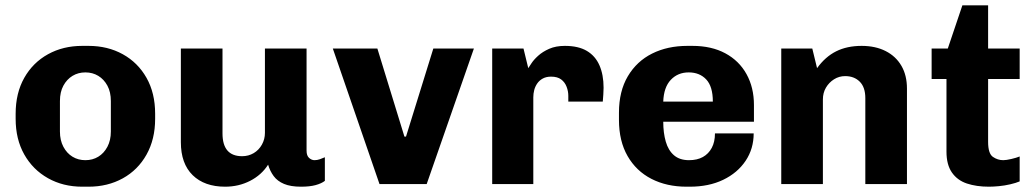

<svg xmlns="http://www.w3.org/2000/svg" viewBox="-20 -694 3900 724"><path d="M290 10Q218 10 161 -22Q104 -54 71.5 -111.5Q39 -169 39 -246V-265Q39 -343 71.5 -400.5Q104 -458 161 -489.5Q218 -521 290 -521H314Q386 -521 443 -489.5Q500 -458 532.5 -400.5Q565 -343 565 -265V-246Q565 -169 532.5 -111Q500 -53 443 -21.5Q386 10 314 10ZM302 -90Q329 -90 350.5 -103Q372 -116 385 -140.5Q398 -165 398 -198V-313Q398 -347 385 -371Q372 -395 350.5 -408Q329 -421 302 -421Q275 -421 253.5 -408Q232 -395 219 -371Q206 -347 206 -313V-198Q206 -165 219 -140.5Q232 -116 253.5 -103Q275 -90 302 -90Z M829 10Q751 10 706.5 -33.5Q662 -77 662 -158V-511H819V-191Q819 -148 837.5 -126.5Q856 -105 893 -105Q917 -105 936.5 -116.5Q956 -128 967.5 -148.5Q979 -169 979 -193V-511H1136V-126Q1136 -107 1145.5 -98.5Q1155 -90 1166 -90Q1176 -90 1186 -93.5Q1196 -97 1205 -101V-12Q1192 -2 1170 4Q1148 10 1115 10Q1076 10 1051 -0.5Q1026 -11 1012 -30Q998 -49 991 -73Q966 -34 923 -12Q880 10 829 10Z M1411 0 1235 -511H1403L1505 -179H1511L1614 -511H1767L1589 0Z M1836 0V-511H1954L1972 -437Q1975 -441 1983.5 -454.5Q1992 -468 2009 -483.5Q2026 -499 2051 -510Q2076 -521 2110 -521Q2161 -521 2193 -502Q2225 -483 2240.5 -447.5Q2256 -412 2256 -363Q2256 -352 2255 -337.5Q2254 -323 2253 -311H2123V-333Q2123 -350 2116.5 -367Q2110 -384 2096 -394.5Q2082 -405 2058 -405Q2040 -405 2027 -398Q2014 -391 2006 -379.5Q1998 -368 1994.5 -354.5Q1991 -341 1991 -327V0Z M2569 10Q2494 10 2436.5 -19.5Q2379 -49 2346.5 -105.5Q2314 -162 2314 -242V-269Q2314 -350 2347.5 -406.5Q2381 -463 2439 -492Q2497 -521 2572 -521H2591Q2663 -521 2715 -493Q2767 -465 2795 -414.5Q2823 -364 2823 -298V-235H2481Q2481 -193 2490.5 -160Q2500 -127 2521.5 -108.5Q2543 -90 2578 -90Q2609 -90 2630.5 -102Q2652 -114 2664 -136.5Q2676 -159 2676 -191H2822Q2822 -133 2791.5 -87.5Q2761 -42 2707 -16Q2653 10 2581 10ZM2481 -311H2668Q2668 -368 2643 -394.5Q2618 -421 2577 -421Q2536 -421 2509.5 -393Q2483 -365 2481 -311Z M2926 0V-511H3043L3061 -437Q3092 -480 3133 -500.5Q3174 -521 3229 -521Q3281 -521 3319.5 -501.5Q3358 -482 3379 -446Q3400 -410 3400 -360V0H3243V-324Q3243 -365 3222 -386Q3201 -407 3167 -407Q3144 -407 3125 -395Q3106 -383 3094.5 -363.5Q3083 -344 3083 -319V0Z M3709 10Q3662 10 3626 -2Q3590 -14 3569.5 -43.5Q3549 -73 3549 -122V-396H3493V-511H3554L3609 -674H3706V-511H3825V-396H3706V-159Q3706 -115 3724 -102.5Q3742 -90 3763 -90Q3774 -90 3793.5 -94.5Q3813 -99 3825 -104V-10Q3811 -4 3789.5 1Q3768 6 3746.5 8Q3725 10 3709 10Z"/></svg>

Font: Chivo Medium
Style: Bold
Weight: 700
Version: Version 2.002